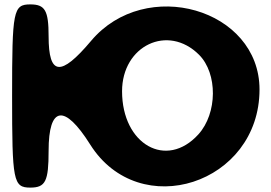

<svg xmlns="http://www.w3.org/2000/svg" viewBox="-20 -903 1232 873"><path d="M35 -467C35 -79 40 -50 118 -50C187 -50 201 -79 201 -217C201 -421 273 -432 390 -246C614 110 1160 -67 1160 -496C1160 -863 642 -1012 394 -717C256 -553 201 -559 201 -738C201 -855 185 -883 118 -883C40 -883 35 -855 35 -467ZM885 -654C970 -569 969 -388 882 -292C737 -132 535 -246 535 -488C535 -696 744 -795 885 -654Z"/></svg>

Font: Hussar Skorodowane
Style: Bold
Weight: 700
Foundry: Cannot Into Space Fonts
Version: Version 0.892